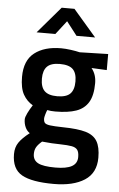

<svg xmlns="http://www.w3.org/2000/svg" viewBox="-63 -774 651 1049"><g transform="rotate(5 263.0 -249.5)"><path d="M42 88Q42 51 60 24.5Q78 -2 118 -33Q102 -43 93 -63Q84 -83 84 -106Q84 -118 95 -140.5Q106 -163 121 -186Q88 -205 68.5 -239.5Q49 -274 49 -336Q49 -426 103 -468Q157 -510 249 -510Q272 -510 301.5 -506Q331 -502 351 -497L507 -501V-413L423 -417Q450 -384 450 -336Q450 -269 427.5 -231.5Q405 -194 360.5 -178.5Q316 -163 246 -163Q222 -163 202 -167Q197 -155 193 -140.5Q189 -126 189 -120Q189 -103 196 -95.5Q203 -88 224.5 -85Q246 -82 296 -81Q377 -80 421 -67Q465 -54 484 -22Q503 10 503 68Q503 152 441 192Q379 232 272 232Q152 232 97 201Q42 170 42 88ZM342 -336Q342 -382 320.5 -403Q299 -424 249 -424Q201 -424 179.5 -402.5Q158 -381 158 -336Q158 -290 179.5 -268.5Q201 -247 249 -247Q299 -247 320.5 -268.5Q342 -290 342 -336ZM393 74Q393 47 383.5 34.5Q374 22 352.5 18Q331 14 287 13Q247 13 189 7Q168 25 159 40.5Q150 56 150 78Q150 112 178 127Q206 142 273 142Q334 142 363.5 125.5Q393 109 393 74ZM232 -731H302L428 -585H326L268 -660L210 -585H107Z"/></g></svg>

Font: Cairo SemiBold
Style: Regular
Weight: 600
Designer: Mohamed Gaber, Accademia di Belle Arti di Urbino and others
Foundry: Kief Type Foundry, Accademia di Belle Arti di Urbino and others
Version: Version 3.011